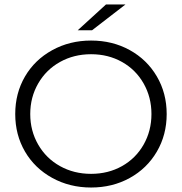

<svg xmlns="http://www.w3.org/2000/svg" viewBox="-20 -831 811 857"><path d="M386.5 6Q291 6 213 -37Q135 -80 91.5 -154.5Q48 -229 48 -322Q48 -415 91.5 -489.5Q135 -564 213 -607Q291 -650 386.5 -650Q482 -650 559 -607.5Q636 -565 680 -490Q724 -415 724 -322Q724 -229 680 -154Q636 -79 559 -36.5Q482 6 386.5 6ZM386.5 -55Q463 -55 524.5 -89.5Q586 -124 621 -185.5Q656 -247 656 -322Q656 -397 621 -458.5Q586 -520 524.5 -554.5Q463 -589 386.5 -589Q310 -589 248 -554.5Q186 -520 150.5 -458.5Q115 -397 115 -322Q115 -247 150.5 -185.5Q186 -124 248 -89.5Q310 -55 386.5 -55ZM453 -811H540L391 -696H327Z"/></svg>

Font: Montserrat Ace
Style: Regular
Weight: 400
Designer: Julieta Ulanovsky
Foundry: Julieta Ulanovsky
Version: Version 1